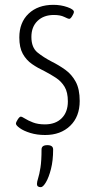

<svg xmlns="http://www.w3.org/2000/svg" viewBox="-20 -550 393 795"><path d="M167 9Q133 9 105.5 0.5Q78 -8 62 -19.5Q46 -31 46 -38Q46 -44 53.5 -55.5Q61 -67 66 -67Q71 -67 83.5 -59Q96 -51 116.5 -43Q137 -35 166 -35Q210 -35 235.5 -60.5Q261 -86 261 -130Q261 -168 247.5 -190.5Q234 -213 212 -227.5Q190 -242 165 -255Q137 -268 113 -284.5Q89 -301 74.5 -327Q60 -353 60 -395Q60 -457 98.5 -493.5Q137 -530 201 -530Q232 -530 259 -520.5Q286 -511 286 -501Q286 -495 279 -483.5Q272 -472 267 -472Q262 -472 246 -480Q230 -488 203 -488Q161 -488 135.5 -463.5Q110 -439 110 -397Q110 -353 135.5 -332.5Q161 -312 194 -295Q224 -280 250.5 -261Q277 -242 293.5 -211.5Q310 -181 310 -132Q310 -67 270.5 -29Q231 9 167 9ZM149 225Q133 225 133 212Q133 203 138 187.5Q143 172 147.5 144Q152 116 152 69Q152 51 176 51Q200 51 200 69Q200 115 191 150Q182 185 170 205Q158 225 149 225Z"/></svg>

Font: Asap Condensed ExtraLight
Style: Regular
Weight: 200
Width: 3
Designer: Pablo Cosgaya
Foundry: Omnibus-Type
Version: Version 3.001; ttfautohint (v1.8.4.7-5d5b)